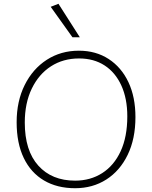

<svg xmlns="http://www.w3.org/2000/svg" viewBox="-20 -988 804 1015"><path d="M377 7Q282 7 212.5 -34Q143 -75 105.5 -153Q68 -231 68 -342Q68 -453 110.5 -538.5Q153 -624 227.5 -672Q302 -720 397 -720Q487 -720 554.5 -676Q622 -632 659 -553.5Q696 -475 696 -369Q696 -254 655 -169.5Q614 -85 542 -39Q470 7 377 7ZM377 -33Q458 -33 520.5 -73Q583 -113 618 -189Q653 -265 653 -373Q653 -467 621.5 -536Q590 -605 533 -642Q476 -679 398 -679Q314 -679 249.5 -637.5Q185 -596 148 -519.5Q111 -443 111 -340Q111 -192 182.5 -112.5Q254 -33 377 -33ZM363 -791 248 -952 289 -968 402 -791Z"/></svg>

Font: Livvic ExtraLight
Style: Regular
Weight: 275
Designer: Jacques Le Bailly, Baron von Fonthausen
Version: Version 1.001; ttfautohint (v1.8.2)